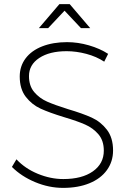

<svg xmlns="http://www.w3.org/2000/svg" viewBox="-20 -910 639 934"><path d="M304 -661Q221 -661 171 -628Q121 -595 121 -540Q121 -492 146.5 -462Q172 -432 209.5 -415.5Q247 -399 311 -379Q382 -358 426 -338Q470 -318 500 -279Q530 -240 530 -178Q530 -124 500 -82.5Q470 -41 415 -18.5Q360 4 287 4Q218 4 151 -24Q84 -52 38 -98L60 -135Q102 -90 164 -64.5Q226 -39 288 -39Q379 -39 432 -76.5Q485 -114 485 -177Q485 -226 459 -256.5Q433 -287 394.5 -304Q356 -321 292 -340Q220 -362 177.5 -381.5Q135 -401 105.5 -439Q76 -477 76 -538Q76 -588 104.5 -626Q133 -664 185.5 -684.5Q238 -705 306 -705Q359 -705 412.5 -689.5Q466 -674 506 -648L487 -610Q449 -635 400 -648Q351 -661 304 -661ZM419 -773H374L294 -858L214 -773H169L269 -890H319Z"/></svg>

Font: Gontserrat ExtraLight
Style: Regular
Weight: 275
Designer: Julieta Ulanovsky
Foundry: Julieta Ulanovsky
Version: Version 6.001